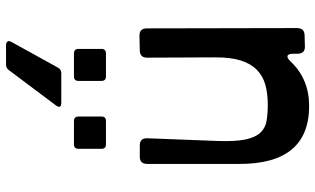

<svg xmlns="http://www.w3.org/2000/svg" viewBox="-224 -806 1044 636"><g transform="rotate(-90 298.0 -488.0)"><path d="M73 -522Q73 -547 97 -547H134Q159 -547 158 -522L149 -288Q147 -230 154 -197Q161 -164 176.5 -147.5Q192 -131 215.5 -127Q239 -123 269 -123Q306 -123 335 -131Q364 -139 384.5 -159Q405 -179 415.5 -212Q426 -245 426 -296L425 -523Q425 -547 450 -547L498 -548Q522 -548 522 -524L523 -26Q523 -1 498 -1L461 0Q438 0 438 -25V-38Q438 -55 431 -57.5Q424 -60 412 -47Q354 14 265 14Q73 14 73 -216ZM348 -750Q348 -765 363 -765H439Q454 -765 454 -750V-674Q454 -659 439 -659H363Q348 -659 348 -674ZM123 -750Q123 -765 138 -765H215Q230 -765 230 -750V-674Q230 -659 215 -659H138Q123 -659 123 -674ZM467 -990Q475 -990 478.5 -985Q482 -980 477 -972L392 -818Q386 -807 374 -807H276Q254 -807 267 -825L384 -981Q391 -990 402 -990Z"/></g></svg>

Font: OpenDyslexic 3
Style: Regular
Weight: 400
Designer: Abelardo Gonzalez
Version: Version 1.000;PS 001.001;hotconv 1.0.56